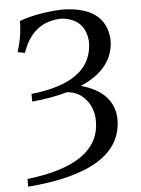

<svg xmlns="http://www.w3.org/2000/svg" viewBox="-58 -746 689 939"><g transform="rotate(-5 287.0 -276.5)"><path d="M42 147.5V109.4Q399.9 67.9 399.9 -143.6Q399.9 -206.1 363.8 -249.5Q327.6 -293 270.5 -296.4Q193.8 -274.4 97.7 -265.6V-303.2Q399.9 -335.9 399.9 -533.2Q392.1 -644.5 279.3 -657.2Q134.8 -657.2 83 -505.9L47.9 -512.7Q72.3 -588.9 72.3 -663.6Q159.7 -695.3 279.3 -701.2Q495.6 -699.2 505.9 -534.2Q505.9 -392.6 341.8 -321.3Q501.5 -276.9 505.9 -144.5Q505.9 109.9 42 147.5Z"/></g></svg>

Font: Almanac
Style: Regular
Weight: 400
Designer: Eden's Almanac
Version: Version 3.501;March 28, 2021;FontCreator 13.0.0.2683 64-bit